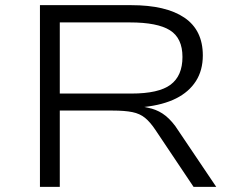

<svg xmlns="http://www.w3.org/2000/svg" viewBox="-20 -725 918 745"><path d="M135 0V-705H489Q624 -705 695.5 -656.5Q767 -608 767 -510Q767 -452 740 -410Q713 -368 663 -343Q613 -318 540 -310L545 -309L554 -307Q585 -301 610.5 -284.5Q636 -268 660 -236L819 0H731L583 -221Q563 -251 543 -267.5Q523 -284 493.5 -290Q464 -296 417 -296H212V0ZM212 -362H490Q596 -362 642 -396.5Q688 -431 688 -504Q688 -577 639.5 -607.5Q591 -638 484 -638H212Z"/></svg>

Font: Nunito Sans 7pt Expanded Light
Style: Regular
Weight: 300
Width: 7
Designer: Vernon Adams
Foundry: Vernon Adams
Version: Version 3.101;gftools[0.9.27]